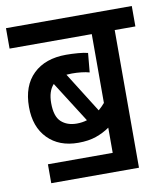

<svg xmlns="http://www.w3.org/2000/svg" viewBox="-74 -684 647 750"><g transform="rotate(-10 249.5 -308.5)"><path d="M69 -70H326V-170Q302 -153 272 -142.5Q242 -132 201 -132Q125 -132 80 -178Q35 -224 35 -303Q35 -387 82.5 -433Q130 -479 213 -479Q235 -479 260 -477Q285 -475 299 -471L292 -395Q278 -399 260 -401Q242 -403 223 -403Q211 -403 201 -402L301 -243Q314 -254 326 -268V-541H0V-622H499V-541H417V5H69ZM123 -303Q123 -250 146.5 -228.5Q170 -207 208 -207Q230 -207 249 -213L146 -375Q123 -350 123 -303Z"/></g></svg>

Font: Noto Sans Condensed Medium
Style: Italic
Weight: 500
Width: 3
Italic angle: -12°
Designer: Monotype Design Team
Foundry: Monotype Imaging Inc.
Version: Version 2.013; ttfautohint (v1.8.4.7-5d5b)